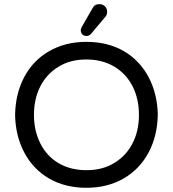

<svg xmlns="http://www.w3.org/2000/svg" viewBox="-20 -894 833 925"><path d="M369.1 -748Q369.1 -755.9 376 -767.6L425.8 -854.5Q435.5 -874 459 -874Q474.6 -874 485.4 -863.8Q496.1 -853.5 496.1 -836.9Q496.1 -821.3 486.3 -811.5L418.9 -731.4Q410.2 -720.7 396.5 -720.7Q384.8 -720.7 377 -728Q369.1 -735.4 369.1 -748ZM215.8 -34.2Q139.6 -79.1 97.2 -158.7Q54.7 -238.3 52.7 -340.8Q54.7 -443.4 96.7 -522.5Q138.7 -602.5 216.8 -647.5Q294.9 -692.4 396.5 -692.4Q499 -692.4 577.1 -647.5Q653.3 -602.5 695.8 -522.5Q738.3 -442.4 740.2 -340.8Q738.3 -239.3 696.3 -160.2Q653.3 -79.1 575.7 -34.2Q498 10.7 396.5 10.7Q293.9 10.7 215.8 -34.2ZM531.2 -109.4Q587.9 -143.6 618.7 -203.6Q649.4 -263.7 649.4 -340.8Q649.4 -417 619.1 -477.5Q587.9 -539.1 530.3 -573.2Q472.7 -607.4 396.5 -607.4Q317.4 -607.4 261.7 -572.3Q205.1 -538.1 174.3 -478Q143.6 -418 143.6 -340.8Q143.6 -264.6 173.8 -204.1Q205.1 -141.6 262.2 -107.9Q319.3 -74.2 396.5 -74.2Q475.6 -74.2 531.2 -109.4Z"/></svg>

Font: KTXP_ComRound
Style: Medium
Weight: 500
Version: Version 1.01;May 16, 2022;FontCreator 13.0.0.2683 64-bit